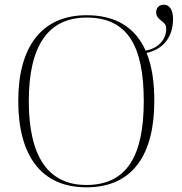

<svg xmlns="http://www.w3.org/2000/svg" viewBox="-20 -790 777 820"><path d="M349 10C551 10 639 -135 639 -358C639 -439 629 -509 606 -564C671 -578 719 -625 719 -710C719 -747 704 -770 680 -770C662 -770 647 -759 647 -738C647 -700 690 -703 690 -668C690 -617 651 -582 602 -574C558 -671 477 -725 350 -725C157 -725 58 -589 58 -359C58 -128 154 10 349 10ZM349 0C184 0 103 -124 103 -358C103 -592 184 -715 350 -715C526 -715 594 -592 594 -358C594 -125 522 0 349 0Z"/></svg>

Font: Noto Serif Display ExtraLight
Style: Regular
Weight: 200
Designer: Monotype Design Team
Foundry: Monotype Imaging Inc.
Version: Version 2.009